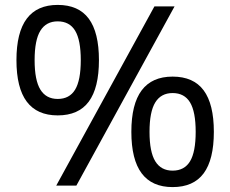

<svg xmlns="http://www.w3.org/2000/svg" viewBox="-20 -756 938 782"><path d="M209 0 609 -730H691L291 0ZM215 -286Q131 -286 89 -342Q47 -398 47 -511Q47 -624 89 -680Q131 -736 215 -736Q300 -736 341.5 -680Q383 -624 383 -511Q383 -398 341.5 -342Q300 -286 215 -286ZM215 -353Q263 -353 286 -391Q309 -429 309 -511Q309 -593 286 -631Q263 -669 215 -669Q168 -669 144.5 -631Q121 -593 121 -511Q121 -429 144.5 -391Q168 -353 215 -353ZM683 6Q599 6 557 -50Q515 -106 515 -219Q515 -332 557 -388Q599 -444 683 -444Q768 -444 809.5 -388Q851 -332 851 -219Q851 -106 809.5 -50Q768 6 683 6ZM683 -61Q731 -61 754 -99Q777 -137 777 -219Q777 -301 754 -339Q731 -377 683 -377Q636 -377 612.5 -339Q589 -301 589 -219Q589 -137 612.5 -99Q636 -61 683 -61Z"/></svg>

Font: M PLUS 1
Style: Regular
Weight: 400
Designer: Coji Morishita
Foundry: UNDERFOREST DESIGN
Version: Version 1.001